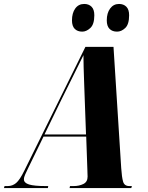

<svg xmlns="http://www.w3.org/2000/svg" viewBox="-77 -951 747 971"><path d="M-57 0 -54 -10H-38Q-14 -10 4.5 -25.5Q23 -41 46 -88L355 -714H497L536 -101Q539 -55 545.5 -32.5Q552 -10 577 -10H590L587 0H275L277 -10H296Q323 -10 344.5 -20.5Q366 -31 366 -58Q366 -63 365.5 -72Q365 -81 365 -89L359 -260H143L66 -102Q57 -83 50.5 -69Q44 -55 44 -44Q44 -26 70 -18Q96 -10 154 -10H167L165 0ZM233 -446 148 -271H358L351 -464Q350 -494 348.5 -533.5Q347 -573 346 -610.5Q345 -648 345 -672Q328 -636 297 -575Q266 -514 233 -446ZM515 -791Q491 -791 477 -805Q463 -819 463 -848Q463 -885 480 -908Q497 -931 525 -931Q548 -931 562 -917Q576 -903 576 -874Q576 -828 556.5 -809.5Q537 -791 515 -791ZM339 -791Q315 -791 301 -805Q287 -819 287 -848Q287 -885 303.5 -908Q320 -931 349 -931Q372 -931 386 -917Q400 -903 400 -874Q400 -828 380 -809.5Q360 -791 339 -791Z"/></svg>

Font: Noto Serif Display ExtraCondensed Black
Style: Italic
Weight: 900
Width: 2
Italic angle: -12°
Designer: Monotype Design Team
Foundry: Monotype Imaging Inc.
Version: Version 2.009